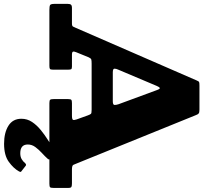

<svg xmlns="http://www.w3.org/2000/svg" viewBox="-49 -746 1023 966"><g transform="rotate(90 463.0 -263.5)"><path d="M0 -26.5V-92Q0 -103.5 4 -108.5Q8 -113.5 20.5 -113.5H98Q111 -113.5 114 -118.5Q117 -123.5 120.5 -132.5L385.5 -741.5Q389.5 -751.5 393.5 -753.2Q397.5 -755 411.5 -755H532Q546.5 -755 551.2 -751.2Q556 -747.5 559.5 -737.5L801 -142Q806.5 -128 809.8 -120.8Q813 -113.5 833 -113.5H902.5Q915 -113.5 920.5 -111Q926 -108.5 926 -95V-21Q926 -7 922.5 -3.5Q919 0 905 0H499Q485.5 0 482.2 -4.2Q479 -8.5 479 -22V-93.5Q479 -107 482.8 -110.2Q486.5 -113.5 499.5 -113.5H561.5Q580.5 -113.5 583.2 -118.5Q586 -123.5 581.5 -136.5L561 -193.5Q556.5 -205.5 553.2 -209Q550 -212.5 533 -212.5H301Q285.5 -212.5 279.8 -210.8Q274 -209 269 -198L243.5 -135.5Q238.5 -123.5 240.5 -118.5Q242.5 -113.5 256.5 -113.5H315Q326 -113.5 328.5 -109.8Q331 -106 331 -94.5V-18Q331 -5.5 327.2 -2.8Q323.5 0 312 0H31Q12 0 6 -3.5Q0 -7 0 -26.5ZM413 -540.5 331 -346.5Q326 -336 326 -327.5Q326 -319 344.5 -319H489.5Q508 -319 508.5 -327.2Q509 -335.5 505 -347.5L433.5 -541.5Q427.5 -558 422.8 -555.2Q418 -552.5 413 -540.5ZM704 228Q648 228 613 206Q578 184 578 141Q578 111.5 594 87.5Q610 63.5 634.5 43.5Q659 23.5 685 7.2Q711 -9 731 -22.5Q739.5 -28 751 -23.8Q762.5 -19.5 766 -16.5Q777.5 -7 781.2 -2.2Q785 2.5 779 9Q767.5 22 750.5 37.5Q733.5 53 720.5 70.5Q707.5 88 707.5 108.5Q707.5 146.5 751.5 146.5Q769.5 146.5 781.2 139.5Q793 132.5 800.5 123Q808.5 114 815 119.5L840.5 139.5Q845.5 142.5 845.5 145Q845.5 147.5 842.5 153.5Q827.5 180.5 794.8 204.2Q762 228 704 228Z"/></g></svg>

Font: Besley* Heavy
Style: Regular
Weight: 800
Designer: Owen Earl
Foundry: indestructible type*
Version: Version 3.000; ttfautohint (v1.8.3)